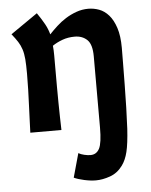

<svg xmlns="http://www.w3.org/2000/svg" viewBox="-53 -556 654 830"><g transform="rotate(-5 274.0 -141.0)"><path d="M138 -512Q158 -483 170 -461Q182 -439 188 -416Q203 -432 222 -449.5Q241 -467 262.5 -480.5Q284 -494 309 -503Q334 -512 361 -512Q385 -512 408 -503.5Q431 -495 449.5 -474Q468 -453 479.5 -418Q491 -383 491 -331Q491 -308 490.5 -265Q490 -222 489.5 -172Q489 -122 487.5 -70.5Q486 -19 484 20Q480 84 471.5 119Q463 154 446 177Q424 207 391.5 218.5Q359 230 330 230Q307 230 279.5 224Q252 218 235 210L264 106Q274 112 289 115.5Q304 119 316 119Q342 119 354.5 95Q367 71 367 4V-305Q367 -357 346 -377Q325 -397 292 -397Q263 -397 238.5 -388Q214 -379 195 -366Q197 -347 197 -324Q197 -301 197 -271Q197 -225 197 -188Q197 -151 197.5 -119Q198 -87 198.5 -58.5Q199 -30 200 0H65Q66 -24 67 -54Q68 -84 69.5 -117.5Q71 -151 72 -186.5Q73 -222 73 -255Q73 -294 71 -318.5Q69 -343 63 -361.5Q57 -380 47 -395.5Q37 -411 21 -431Z"/></g></svg>

Font: CantoraOne
Style: Regular
Weight: 400
Designer: Pablo Impallari, Rodrigo Fuenzalida
Foundry: Pablo Impallari
Version: Version 1.001; ttfautohint (v0.8) -G 200 -r 50